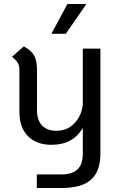

<svg xmlns="http://www.w3.org/2000/svg" viewBox="-20 -713 584 960"><path d="M482 -470V56Q482 144 435 185.5Q388 227 288 227H164V159H288Q342 159 368 133.5Q394 108 394 55V-74Q346 11 238 11Q162 11 119.5 -32.5Q77 -76 77 -154V-364Q77 -385 69 -398.5Q61 -412 40 -429L99 -481Q136 -461 150.5 -435.5Q165 -410 165 -364V-161Q165 -112 190.5 -85.5Q216 -59 262 -59Q316 -59 352 -96.5Q388 -134 394 -190V-470ZM317 -693H412L309 -544H237Z"/></svg>

Font: KoHo Medium
Style: Regular
Weight: 500
Version: Version 1.000; ttfautohint (v1.6)